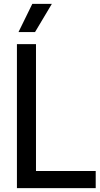

<svg xmlns="http://www.w3.org/2000/svg" viewBox="-20 -967 514 987"><path d="M67 0V-740H165V-88H472V0ZM75 -802 146 -947H246.5L160 -802Z"/></svg>

Font: Encode Sans Condensed Condensed Medium
Style: Regular
Weight: 500
Width: 3
Designer: Multiple Designers
Foundry: Impallari Type
Version: Version 3.000; ttfautohint (v1.8.3) -l 8 -r 50 -G 200 -x 14 